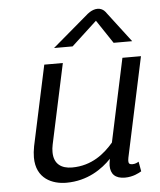

<svg xmlns="http://www.w3.org/2000/svg" viewBox="-52 -762 679 816"><g transform="rotate(-5 287.5 -354.5)"><path d="M383.3 -666.7 450 -566.7H529.2L430.8 -695.8C430.8 -695.8 419.2 -716.7 394.2 -716.7C369.2 -716.7 347.5 -695.8 347.5 -695.8L195.8 -566.7H275ZM519.2 -12.5 511.7 -54.2C505.8 -50.8 497.5 -45.8 485 -45.8C472.5 -45.8 468.3 -50 468.3 -60.8C468.3 -65 469.2 -69.2 470 -75L560.8 -500H481.7L405.8 -145C368.3 -100.8 312.5 -54.2 228.3 -54.2C182.5 -54.2 150.8 -75.8 150.8 -126.7C150.8 -136.7 151.7 -146.7 154.2 -158.3L227.5 -500H148.3L75 -158.3C71.7 -140.8 70 -125 70 -110.8C70 -19.2 140 8.3 198.3 8.3C289.2 8.3 352.5 -36.7 391.7 -77.5L390.8 -75C389.2 -65 387.5 -56.7 387.5 -48.3C387.5 -12.5 406.7 8.3 448.3 8.3C482.5 8.3 508.3 -5.8 519.2 -12.5Z"/></g></svg>

Font: BoonHome
Style: Book Oblique
Weight: 400
Italic angle: -12°
Designer: Sungsit Sawaiwan
Foundry: Sungsit Sawaiwan
Version: Version 0.2